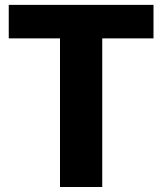

<svg xmlns="http://www.w3.org/2000/svg" viewBox="-20 -748 649 768"><path d="M594 -594.5H389V0H220V-594.5H15V-728.5H594Z"/></svg>

Font: Lato ExtraBold
Style: Regular
Weight: 800
Designer: Lukasz Dziedzic with Adam Twardoch and Botio Nikoltchev
Foundry: tyPoland Lukasz Dziedzic
Version: Version 2.015; 2015-08-06; http://www.latofonts.com/